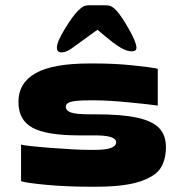

<svg xmlns="http://www.w3.org/2000/svg" viewBox="-20 -699 690 729"><path d="M610 -141Q610 -94 590.5 -62Q571 -30 512 -10Q453 10 342 10H321Q235 10 158.5 3Q82 -4 60 -11V-150Q77 -145 173 -137.5Q269 -130 320 -130H342Q421 -130 421 -159Q421 -185 341 -185H280Q157 -185 103.5 -214Q50 -243 50 -312Q50 -384 115 -421Q180 -458 320 -458H342Q414 -458 482.5 -451Q551 -444 579 -438V-298Q547 -303 468 -310.5Q389 -318 342 -318H320Q269 -318 249.5 -312.5Q230 -307 230 -294Q230 -279 249 -272Q268 -265 320 -265H342Q443 -265 501.5 -252Q560 -239 585 -212Q610 -185 610 -141ZM276 -658Q288 -670 296.5 -674.5Q305 -679 320 -679H380Q395 -679 404 -674Q413 -669 423 -658Q442 -637 470 -587.5Q498 -538 498 -518Q498 -504 481 -504Q462 -504 438 -518Q413 -532 350 -586L256 -518Q232 -500 214 -500Q196 -500 196 -518Q196 -540 226 -589Q256 -638 276 -658Z"/></svg>

Font: Dashboard
Style: Regular
Weight: 400
Designer: jaiki
Version: Version 1.000